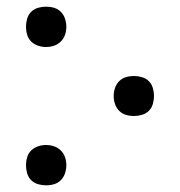

<svg xmlns="http://www.w3.org/2000/svg" viewBox="-20 -548 540 576"><path d="M118 -407Q106 -407 94 -411Q82 -415 73.5 -423.5Q65 -432 61.5 -443.5Q58 -455 58 -468Q58 -480 61.5 -492Q65 -504 73.5 -512.5Q82 -521 94 -524.5Q106 -528 118 -528Q131 -528 142.5 -524.5Q154 -521 162.5 -512.5Q171 -504 175 -492Q179 -480 179 -468Q179 -455 175 -443.5Q171 -432 162.5 -423.5Q154 -415 142.5 -411Q131 -407 118 -407ZM382 -200Q369 -200 357.5 -203.5Q346 -207 337.5 -215.5Q329 -224 325 -236Q321 -248 321 -260Q321 -272 325 -284Q329 -296 337.5 -304.5Q346 -313 357.5 -316.5Q369 -320 382 -320Q394 -320 406 -316.5Q418 -313 426.5 -304.5Q435 -296 438.5 -284Q442 -272 442 -260Q442 -248 438.5 -236Q435 -224 426.5 -215.5Q418 -207 406 -203.5Q394 -200 382 -200ZM118 8Q106 8 94 4.5Q82 1 73.5 -7.5Q65 -16 61.5 -28Q58 -40 58 -52Q58 -65 61.5 -76.5Q65 -88 73.5 -96.5Q82 -105 94 -109Q106 -113 118 -113Q131 -113 142.5 -109Q154 -105 162.5 -96.5Q171 -88 175 -76.5Q179 -65 179 -52Q179 -40 175 -28Q171 -16 162.5 -7.5Q154 1 142.5 4.5Q131 8 118 8Z"/></svg>

Font: Iosevka Light
Style: Regular
Weight: 300
Monospace: yes
Designer: Belleve Invis
Foundry: Belleve Invis
Version: Version 32.5.0; ttfautohint (v1.8.4)